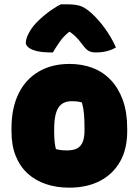

<svg xmlns="http://www.w3.org/2000/svg" viewBox="-20 -854 640 886"><path d="M301 -559Q359 -559 407.5 -540.5Q456 -522 491.5 -484.5Q527 -447 547 -391.5Q567 -336 567 -261V-247Q567 -167 534.5 -109Q502 -51 442 -19.5Q382 12 299 12Q241 12 192 -4.5Q143 -21 107.5 -53.5Q72 -86 52.5 -134.5Q33 -183 33 -248V-262Q33 -354 65 -420.5Q97 -487 157.5 -523Q218 -559 301 -559ZM311 -387Q283 -387 265 -374Q247 -361 238.5 -332.5Q230 -304 230 -257V-246Q230 -221 232 -201Q234 -181 238 -166Q249 -163 260.5 -161.5Q272 -160 290 -160Q318 -160 335.5 -169Q353 -178 361.5 -198.5Q370 -219 370 -252V-263Q370 -301 367.5 -328.5Q365 -356 358 -381Q348 -384 337.5 -385.5Q327 -387 311 -387ZM261 -834Q269 -834 276.5 -834Q284 -834 292 -834Q326 -834 349 -827Q372 -820 400 -795Q417 -780 433 -762Q449 -744 463.5 -724Q478 -704 491 -682Q504 -660 515 -635Q495 -623 471.5 -617.5Q448 -612 422 -612Q400 -612 387.5 -620Q375 -628 359 -650Q346 -668 329 -685Q312 -702 278 -723L334 -707H268L322 -725Q278 -693 258 -664.5Q238 -636 224 -612H218Q175 -612 149 -618.5Q123 -625 111 -635.5Q99 -646 99 -656Q99 -668 104.5 -683Q110 -698 122 -717Q133 -734 149.5 -751Q166 -768 185.5 -784Q205 -800 224.5 -813Q244 -826 261 -834Z"/></svg>

Font: Recursive Casual Black
Style: Regular
Weight: 900
Version: Version 1.047